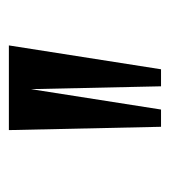

<svg xmlns="http://www.w3.org/2000/svg" viewBox="4 -903 376 424"><g transform="rotate(-90 192.0 -691.0)"><path d="M213.4 -523.4 206.1 -859.4H303.7L251 -523.4ZM124 -523.4 116.7 -859.4H214.8L162.1 -523.4Z"/></g></svg>

Font: Antonio Medium
Style: Regular
Weight: 500
Designer: Vernon Adams
Foundry: Vernon Adams
Version: Version 1.002